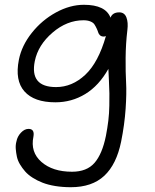

<svg xmlns="http://www.w3.org/2000/svg" viewBox="-20 -491 639 794"><path d="M272.9 283.2Q238.8 283.2 208.7 278.3Q178.7 273.4 156.2 264.6Q133.8 255.9 115 243.9Q96.2 231.9 84 218Q71.8 204.1 62.5 188.5Q53.2 172.9 49.8 156.7Q46.4 140.6 45.2 124.8Q43.9 108.9 47.9 94.2Q51.8 73.2 66.7 57.6Q81.5 42 98.1 42Q124 42 118.2 74.2Q105 138.2 151.4 178.7Q197.8 219.2 277.8 219.2Q338.9 219.2 370.8 182.6Q402.8 146 418 70.8Q424.3 38.1 428 7.8Q431.6 -22.5 432.1 -54.2Q432.6 -85.9 432.4 -104.7Q432.1 -123.5 430.4 -158.9Q428.7 -194.3 428.2 -206.1Q389.2 -136.7 332.8 -102.3Q276.4 -67.9 209 -67.9Q121.1 -67.9 81.1 -113Q41 -158.2 58.1 -244.1Q69.8 -302.7 111.6 -355.2Q153.3 -407.7 211.4 -439.5Q269.5 -471.2 327.1 -471.2Q416.5 -471.2 437 -418Q445.3 -439.9 473.1 -439.9Q494.6 -439.9 502.7 -419.2Q510.7 -398.4 506.8 -367.2Q500 -311 499.5 -251.2Q499 -191.4 501.5 -148.7Q503.9 -106 499.5 -41Q495.1 23.9 481 94.2Q461.9 188.5 411.4 235.8Q360.8 283.2 272.9 283.2ZM124 -238.8Q102.1 -130.9 211.9 -130.9Q278.3 -130.9 332.5 -181.6Q386.7 -232.4 418 -341.8Q412.1 -339.8 409.2 -339.8Q399.9 -339.8 394 -344.7Q388.2 -349.6 386 -357.2Q383.8 -364.7 379.6 -373.5Q375.5 -382.3 370.6 -389.9Q365.7 -397.5 354 -402.3Q342.3 -407.2 325.2 -407.2Q256.8 -407.2 197.3 -356.2Q137.7 -305.2 124 -238.8Z"/></svg>

Font: Shantell Sans Bouncy
Style: Italic
Weight: 300
Italic angle: -11.31°
Designer: Stephen Nixon, Anya Danilova, Shantell Martin
Foundry: Arrow Type
Version: Version 1.006;[9816181b4]